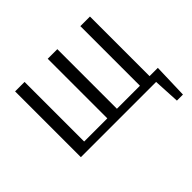

<svg xmlns="http://www.w3.org/2000/svg" viewBox="-151 -691 1032 1032"><g transform="rotate(-45 365.0 -175.0)"><path d="M655 150 647 0H75V-500H147V-47H323V-500H396V-47H571V-500H644V-47H707L701 150Z"/></g></svg>

Font: Arsenal SC
Style: Regular
Weight: 400
Designer: Andrij Shevchenko
Foundry: Stairsfor
Version: Version 2.001; ttfautohint (v1.8.4.7-5d5b)